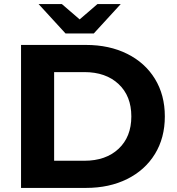

<svg xmlns="http://www.w3.org/2000/svg" viewBox="-20 -920 866 940"><path d="M83 -700H401Q515 -700 602.5 -656.5Q690 -613 738.5 -534Q787 -455 787 -350Q787 -245 738.5 -166Q690 -87 602.5 -43.5Q515 0 401 0H83ZM393 -133Q498 -133 560.5 -191.5Q623 -250 623 -350Q623 -450 560.5 -508.5Q498 -567 393 -567H245V-133ZM571 -900 439 -756H301L169 -900H283L370 -825L457 -900Z"/></svg>

Font: Idrija
Style: Bold
Weight: 700
Designer: Julieta Ulanovsky
Foundry: Julieta Ulanovsky
Version: Version 7.200